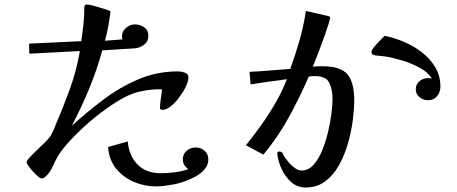

<svg xmlns="http://www.w3.org/2000/svg" viewBox="-20 -780 2040 858"><path d="M911 -68Q911 -44 895.5 -25Q880 -6 856 7.5Q832 21 806.5 30Q781 39 762 43Q741 47 720 50Q699 53 678 53Q625 53 577.5 32.5Q530 12 498.5 -27Q467 -66 463 -123L551 -148Q556 -85 594 -45.5Q632 -6 697 -6Q729 -6 760.5 -10Q792 -14 822 -24Q797 -41 797 -68Q797 -92 814.5 -106.5Q832 -121 854 -121Q877 -121 894 -106.5Q911 -92 911 -68ZM822 -433Q822 -417 810.5 -393Q799 -369 781 -345Q763 -321 743 -305Q723 -289 706 -289Q703 -289 699 -290.5Q695 -292 695 -296Q695 -317 698.5 -338Q702 -359 704 -380Q701 -381 697.5 -381Q694 -381 691 -381Q659 -381 623 -374.5Q587 -368 557 -355Q521 -339 475 -308Q429 -277 383.5 -238Q338 -199 300 -159Q262 -119 241 -86Q228 -64 216 -37Q204 -10 186 7Q181 12 177 14.5Q173 17 165 17Q160 17 149.5 8Q139 -1 127 -14Q115 -27 107 -38.5Q99 -50 99 -55Q99 -62 113.5 -77.5Q128 -93 147.5 -111.5Q167 -130 184 -147Q201 -164 207 -174Q213 -185 218 -196Q223 -207 227 -218Q262 -299 292 -381.5Q322 -464 337 -552L111 -540L110 -585L343 -596Q349 -634 353 -672.5Q357 -711 357 -749Q357 -760 370 -760Q378 -760 399.5 -754Q421 -748 443 -741Q465 -734 474 -730Q470 -697 464 -663.5Q458 -630 449 -598L527 -604Q525 -612 525 -617Q525 -640 543 -655.5Q561 -671 583 -671Q606 -671 624.5 -658Q643 -645 643 -620Q643 -595 624.5 -580.5Q606 -566 582 -564L437 -555Q413 -467 378 -382.5Q343 -298 301 -218Q368 -279 441.5 -334.5Q515 -390 598 -425.5Q681 -461 776 -461Q790 -461 806 -455.5Q822 -450 822 -433Z M1563 -332Q1563 -293 1556.5 -242.5Q1550 -192 1535 -139.5Q1520 -87 1495 -42Q1470 3 1433 30.5Q1396 58 1346 58Q1308 58 1280.5 33Q1253 8 1237 -28Q1221 -64 1219 -97L1224 -103H1227Q1235 -103 1240 -99Q1243 -96 1244.5 -92Q1246 -88 1248 -84Q1256 -72 1268.5 -56.5Q1281 -41 1297 -29.5Q1313 -18 1328 -18Q1358 -18 1381 -43.5Q1404 -69 1420 -108.5Q1436 -148 1446.5 -192.5Q1457 -237 1461.5 -276Q1466 -315 1466 -338Q1466 -380 1451.5 -410Q1437 -440 1387 -440Q1380 -440 1373.5 -439.5Q1367 -439 1360 -438Q1320 -346 1271 -256.5Q1222 -167 1157 -89L1079 -131Q1113 -173 1148 -222Q1183 -271 1213 -323.5Q1243 -376 1262 -426Q1222 -421 1181.5 -415Q1141 -409 1100 -403L1095 -459Q1141 -461 1186.5 -465Q1232 -469 1277 -472Q1300 -535 1318.5 -599.5Q1337 -664 1347 -731Q1372 -725 1397.5 -719.5Q1423 -714 1448 -708Q1455 -706 1455 -702Q1455 -695 1448.5 -673.5Q1442 -652 1432 -624Q1422 -596 1411 -567Q1400 -538 1391 -515Q1382 -492 1378 -482Q1389 -483 1399 -483.5Q1409 -484 1419 -484Q1502 -484 1532.5 -448Q1563 -412 1563 -332ZM1948 -393Q1948 -368 1933 -350Q1918 -332 1892 -332Q1872 -332 1855 -345.5Q1838 -359 1838 -381Q1838 -403 1854.5 -417Q1871 -431 1892 -431Q1897 -431 1901.5 -430.5Q1906 -430 1910 -429Q1893 -457 1856 -477Q1819 -497 1778 -509.5Q1737 -522 1706 -527Q1694 -529 1681.5 -530Q1669 -531 1659 -532Q1653 -533 1646.5 -536Q1640 -539 1640 -547Q1640 -555 1652 -570Q1664 -585 1678.5 -599.5Q1693 -614 1699 -620Q1740 -612 1784 -593.5Q1828 -575 1865 -546.5Q1902 -518 1925 -479.5Q1948 -441 1948 -393Z"/></svg>

Font: Kaisei Decol Medium
Style: Regular
Weight: 500
Designer: Font-Kai, 金井和夫
Foundry: KAZUO KANAI
Version: Version 5.003